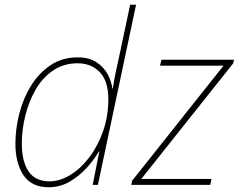

<svg xmlns="http://www.w3.org/2000/svg" viewBox="-20 -780 1007 810"><path d="M185 10Q113 10 79 -41Q45 -92 45 -174Q45 -235 61 -299Q77 -363 110 -417Q143 -471 192.5 -504.5Q242 -538 308 -538Q355 -538 386 -518Q417 -498 433.5 -468Q450 -438 454 -407H456Q461 -441 468.5 -476.5Q476 -512 483 -543L529 -760H554L393 0H371L399 -141H397Q377 -106 345.5 -71.5Q314 -37 273.5 -13.5Q233 10 185 10ZM188 -15Q233 -15 277.5 -42.5Q322 -70 358 -118Q394 -166 415.5 -228.5Q437 -291 437 -361Q437 -438 401 -475.5Q365 -513 307 -513Q249 -513 204.5 -483Q160 -453 131 -403Q102 -353 87 -293Q72 -233 72 -174Q72 -99 100.5 -57Q129 -15 188 -15ZM534 0 537 -17 923 -503H655L661 -528H967L964 -513L576 -25H872L867 0Z"/></svg>

Font: Noto Sans Disp Thin
Style: Italic
Weight: 100
Italic angle: -12°
Designer: Monotype Design Team
Foundry: Monotype Imaging Inc.
Version: Version 2.000;GOOG;noto-source:20170915:90ef993387c0